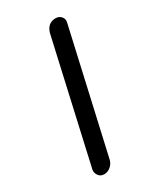

<svg xmlns="http://www.w3.org/2000/svg" viewBox="-136 -541 498 597"><g transform="rotate(-30 113.0 -242.0)"><path d="M32 -25 130 -459Q139 -490 168 -490Q181 -490 188.5 -480.5Q196 -471 192 -458L94 -25Q91 -12 80.5 -3Q70 6 57 6Q44 6 37 -4Q30 -14 32 -25Z"/></g></svg>

Font: Comic Neue
Style: Italic
Weight: 400
Italic angle: -12°
Designer: Craig Rozynski
Foundry: Craig Rozynski
Version: Version 2.003